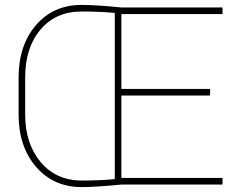

<svg xmlns="http://www.w3.org/2000/svg" viewBox="-20 -741 955 771"><path d="M307.1 -694.8Q204.1 -694.8 142.6 -622.1Q81.1 -549.3 81.1 -430.7V-281.2Q81.1 -164.1 143.3 -90.1Q205.6 -16.1 308.1 -16.1Q391.6 -16.1 440.9 -22V-689Q382.3 -694.8 307.1 -694.8ZM307.1 -721.2Q367.7 -721.2 469.2 -710.9H873.5V-684.6H467.3V-383.8H823.7V-357.4H467.3V-26.4H873.5V0H469.2Q363.8 10.3 308.1 10.3Q195.3 10.3 125 -70.8Q54.7 -151.9 54.7 -281.2V-429.7Q54.7 -559.1 124.5 -640.1Q194.3 -721.2 307.1 -721.2Z"/></svg>

Font: Roboto-Thin
Style: Regular
Weight: 250
Designer: Google
Version: Version 1.100141; 2013; ttfautohint (v0.94.14-c901) -l 8 -r 